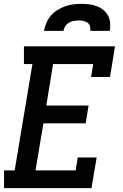

<svg xmlns="http://www.w3.org/2000/svg" viewBox="-20 -975 640 995"><path d="M1 0V-92H56L148 -643H104V-735H576L550 -576H452L463 -643H255L220 -428H439L424 -336H205L164 -92H372L383 -159H481L454 0ZM208 -815Q212 -836 220.5 -856.5Q229 -877 243.5 -894Q258 -911 277.5 -923Q297 -935 318 -942.5Q339 -950 360 -952.5Q381 -955 402 -955Q423 -955 443 -952.5Q463 -950 481.5 -943Q500 -936 515.5 -923.5Q531 -911 540 -894Q549 -877 550.5 -856.5Q552 -836 549 -815H448Q450 -827 446.5 -839Q443 -851 433.5 -857.5Q424 -864 412 -866.5Q400 -869 388 -869Q375 -869 362 -866.5Q349 -864 337.5 -857.5Q326 -851 318.5 -839.5Q311 -828 309 -815Z"/></svg>

Font: Iosevka Slab Semibold Extended
Style: Italic
Weight: 600
Width: 7
Italic angle: -9°
Monospace: yes
Designer: Belleve Invis
Foundry: Belleve Invis
Version: Version 11.1.0; ttfautohint (v1.8.3)